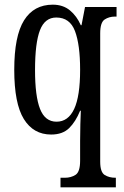

<svg xmlns="http://www.w3.org/2000/svg" viewBox="-20 -566 532 822"><path d="M239 236V195H258Q284 195 303.5 182.5Q323 170 323 122V37Q323 4 324 -34.5Q325 -73 326 -92H323Q304 -45 276 -17.5Q248 10 199 10Q123 10 82 -56.5Q41 -123 41 -267Q41 -412 83 -479Q125 -546 206 -546Q250 -546 279.5 -521.5Q309 -497 326 -458H329L344 -536H479V-495H472Q447 -495 428 -482.5Q409 -470 409 -423V126Q409 171 428 183Q447 195 474 195H476V236ZM222 -45Q272 -45 297.5 -99.5Q323 -154 323 -267Q323 -375 301 -433Q279 -491 221 -491Q172 -491 151 -436.5Q130 -382 130 -266Q130 -154 151.5 -99.5Q173 -45 222 -45Z"/></svg>

Font: Noto Serif Myanmar ExtraCondensed
Style: Regular
Weight: 400
Width: 2
Designer: Ben Mitchell and the Monotype Design Team
Foundry: Monotype Imaging Inc.
Version: Version 2.106; ttfautohint (v1.8.4.7-5d5b)